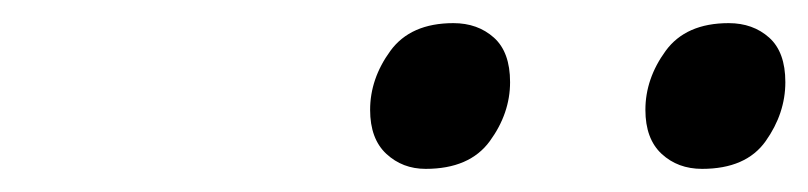

<svg xmlns="http://www.w3.org/2000/svg" viewBox="-20 -815 699 166"><path d="M348 -669Q328 -669 314 -682Q300 -695 300 -720Q300 -747 317.5 -771Q335 -795 372 -795Q393 -795 407 -782.5Q421 -770 421 -744Q421 -717 403.5 -693Q386 -669 348 -669ZM587 -669Q566 -669 552 -682Q538 -695 538 -720Q538 -747 555.5 -771Q573 -795 610 -795Q631 -795 645 -782.5Q659 -770 659 -744Q659 -717 642 -693Q625 -669 587 -669Z"/></svg>

Font: Playwrite IE
Style: Regular
Weight: 400
Designer: Veronika Burian, José Scaglione
Foundry: TypeTogether
Version: Version 1.002